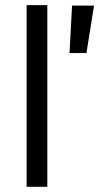

<svg xmlns="http://www.w3.org/2000/svg" viewBox="-20 -723 403 743"><path d="M83 -703.1V0H163.1V-703.1ZM249 -517.6H314.5L343.8 -701.2H258.8Z"/></svg>

Font: Sen-gleads
Style: Bold
Weight: 700
Designer: Kosal Sen, Philatype
Foundry: Philatype
Version: Version 1.004; ttfautohint (v1.8.3)